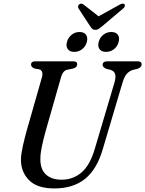

<svg xmlns="http://www.w3.org/2000/svg" viewBox="-20 -1044 814 1077"><path d="M512 -210 622 -580.5Q631 -611 625.8 -628.5Q620.5 -646 599 -652.5L577.5 -657.5Q555.5 -667 555.5 -680Q556 -700 582 -700H753.5Q774.5 -700 774.5 -683Q774.5 -666 749.5 -657.5L726 -652Q704 -645 690.2 -628.8Q676.5 -612.5 666.5 -578L556 -205.5Q523 -93.5 456.5 -40.2Q390 13 284.5 13Q188 13 142.2 -34Q96.5 -81 97.5 -150.5Q98 -180 108 -224.5Q118 -269 129 -308.5L215.5 -611.5Q220 -627 216.5 -638.8Q213 -650.5 202 -654.5L172.5 -660Q154 -668.5 154 -682Q154.5 -700 178 -700H391.5Q413.5 -700 413 -683.5Q413 -666 390 -659.5L355.5 -652.5Q332 -646 322.5 -611.5L236 -308.5Q221.5 -255.5 214 -218.2Q206.5 -181 206.5 -153.5Q205.5 -95.5 237 -65.8Q268.5 -36 325.5 -36Q390 -36 437.5 -76.8Q485 -117.5 512 -210ZM396.5 -753Q371.5 -753 360.2 -768.5Q349 -784 355.5 -808.5Q362.5 -833.5 381.8 -849Q401 -864.5 426.5 -864.5Q451.5 -864.5 462.5 -849Q473.5 -833.5 467 -808.5Q460.5 -784 441.2 -768.5Q422 -753 396.5 -753ZM575 -753Q549.5 -753 538.2 -768.5Q527 -784 533.5 -808.5Q540 -833.5 559.5 -849Q579 -864.5 604.5 -864.5Q630 -864.5 641 -849Q652 -833.5 645.5 -808.5Q639 -784 619.8 -768.5Q600.5 -753 575 -753ZM554.5 -898Q543 -888 534.2 -882.2Q525.5 -876.5 514.5 -876.5Q503.5 -876.5 497.5 -882.2Q491.5 -888 485 -898L420.5 -996.5Q416.5 -1003.5 418.2 -1010Q420 -1016.5 425 -1020Q437 -1028 450 -1017.5L533 -952.5L650.5 -1017.5Q670.5 -1028.5 678.5 -1020Q681.5 -1016.5 680.2 -1009.8Q679 -1003 670.5 -996Z"/></svg>

Font: Fraunces 72pt Soft
Style: Italic
Weight: 400
Italic angle: -16°
Version: Version 1.000;[b76b70a41]